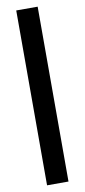

<svg xmlns="http://www.w3.org/2000/svg" viewBox="-98 -716 420 952"><g transform="rotate(-10 112.0 -240.0)"><path d="M58.1 200.2V-680.2H166V200.2Z"/></g></svg>

Font: Apfel Grotezk Mittel
Style: Regular
Weight: 500
Designer: Luigi Gorlero
Foundry: © 2023, Luigi Gorlero & Collletttivo
Version: Version 2.000;Glyphs 3.2 (3217)